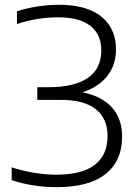

<svg xmlns="http://www.w3.org/2000/svg" viewBox="-20 -769 565 798"><path d="M487.5 -201.5Q487.5 -100.5 418.8 -45.8Q350 9 214 9Q167 9 118.8 1.5Q70.5 -6 28.5 -20.5V-73.5Q75 -58.5 122.5 -50.8Q170 -43 214 -43Q321.5 -43 374.2 -84Q427 -125 427 -204Q427 -276.5 378.2 -315.2Q329.5 -354 231 -354H135V-406.5H180Q289 -406.5 345 -445Q401 -483.5 401 -559.5Q401 -626 355.5 -661.5Q310 -697 223.5 -697Q133 -697 50.5 -669V-722Q90 -735 135.5 -742Q181 -749 228 -749Q302.5 -749 355 -727Q407.5 -705 434.8 -663.2Q462 -621.5 462 -563.5Q462 -498 425 -452Q388 -406 322.5 -385.5Q403 -369.5 445.2 -322.5Q487.5 -275.5 487.5 -201.5Z"/></svg>

Font: Encode Sans Semi Expanded Light
Style: Regular
Weight: 300
Width: 6
Designer: Multiple Designers
Foundry: Impallari Type
Version: Version 2.000